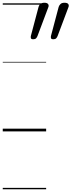

<svg xmlns="http://www.w3.org/2000/svg" viewBox="-20 -954 519 1394"><path d="M221 -669Q207 -669 204.5 -676.5Q202 -684 204 -693L260 -904Q263 -916 273 -925Q283 -934 302 -934Q323 -934 329.5 -924Q336 -914 331 -902L252 -692Q248 -682 241.5 -675.5Q235 -669 221 -669ZM367 -669Q353 -669 350.5 -676.5Q348 -684 350 -693L406 -904Q410 -916 419.5 -925Q429 -934 448 -934Q470 -934 476 -924Q482 -914 477 -902L398 -692Q394 -682 387.5 -675.5Q381 -669 367 -669ZM0 410H315V420H0ZM0 -20H315V0H0ZM0 -505H315V-500H0ZM0 -930H315V-920H0Z"/></svg>

Font: Playwrite DE LA Guides
Style: Regular
Weight: 400
Designer: Veronika Burian, José Scaglione
Foundry: TypeTogether
Version: Version 1.003